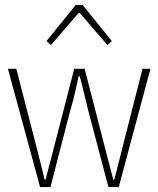

<svg xmlns="http://www.w3.org/2000/svg" viewBox="-20 -756 640 776"><path d="M142 0 12 -478H46L129 -156Q137 -123 145 -92.5Q153 -62 160 -30H164Q172 -62 180.5 -92.5Q189 -123 197 -156L280 -478H322L405 -156Q413 -123 421.5 -92.5Q430 -62 438 -30H442Q450 -62 458 -92.5Q466 -123 474 -156L556 -478H588L460 0H418L336 -312Q327 -347 319.5 -380Q312 -413 302 -448H298Q290 -413 282.5 -379Q275 -345 264 -310L184 0ZM186 -574 168 -590 286 -736H314L432 -590L414 -574L302 -704H298Z"/></svg>

Font: Source Code Pro ExtraLight
Style: Regular
Weight: 200
Monospace: yes
Designer: Paul D. Hunt, Teo Tuominen
Foundry: Adobe Systems Incorporated
Version: Version 2.030;PS 1.000;hotconv 16.6.51;makeotf.lib2.5.65220